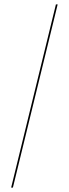

<svg xmlns="http://www.w3.org/2000/svg" viewBox="-20 -770 315 879"><path d="M236 -750H244L39 89H31Z"/></svg>

Font: Moniqa SemBd Narrow Display
Style: Regular
Weight: 600
Width: 4
Designer: Rajesh Rajput
Foundry: Rajesh Rajput
Version: Version 1.000